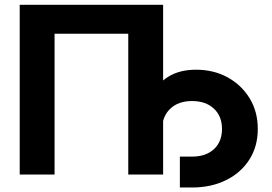

<svg xmlns="http://www.w3.org/2000/svg" viewBox="-20 -748 1164 823"><path d="M679.2 -727.5V0H529.8V-603.5H213.9V0H64.5V-727.5ZM751 55.7V-76.7H803.2Q862.3 -76.7 897 -108.6Q931.6 -140.6 931.6 -195.3Q931.6 -250 896.7 -282.5Q861.8 -314.9 803.2 -314.9Q743.7 -314.9 709 -281.2Q674.3 -247.6 674.3 -189.9H600.6Q600.6 -270 625.5 -328.4Q650.4 -386.7 699.5 -418Q748.5 -449.2 820.3 -449.2Q895 -449.2 954.6 -417Q1014.2 -384.8 1049.6 -327.4Q1085 -270 1085 -195.3Q1085 -120.6 1049.1 -64.2Q1013.2 -7.8 949.5 23.9Q885.7 55.7 803.2 55.7Z"/></svg>

Font: Inter 16pt
Style: Bold
Weight: 700
Version: Version 4.001;git-66647c0bb